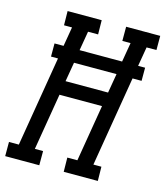

<svg xmlns="http://www.w3.org/2000/svg" viewBox="-147 -819 778 903"><g transform="rotate(15 242.0 -367.5)"><path d="M-37 0V-69H11L84 -508H50V-572H94L110 -666H71L70 -735H236L237 -666H188L172 -572H379L395 -666H355V-735H521V-666H473L457 -572H491V-508H447L374 -69H413L414 0H248L247 -69H296L342 -345H135L89 -69H129V0ZM353 -414 369 -508H162L146 -414Z"/></g></svg>

Font: Iosevka QP
Style: Italic
Weight: 400
Italic angle: -9°
Designer: Belleve Invis
Foundry: Belleve Invis
Version: Version 20.0.0; ttfautohint (v1.8.4)